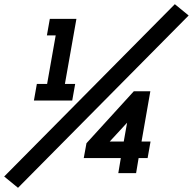

<svg xmlns="http://www.w3.org/2000/svg" viewBox="-26 -827 921 917"><path d="M60 70 -6 16 809 -807 875 -753ZM136 -347 150 -426H199L240 -658H198L212 -737H339L284 -426H333L319 -347ZM539 0 551 -72H374L387 -143L613 -391H692L650 -151H693L679 -72H636L624 0ZM498 -151H565L581 -241Z"/></svg>

Font: Tomorrow Medium
Style: Italic
Weight: 500
Italic angle: -10°
Designer: Tony de Marco, Monica Rizzolli
Foundry: Just in Type
Version: Version 2.002